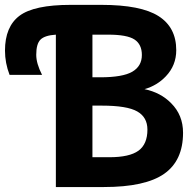

<svg xmlns="http://www.w3.org/2000/svg" viewBox="-149 -752 786 774"><path d="M76.2 -612.3Q31.2 -609.4 14.2 -592.3Q-2.9 -575.2 -2.9 -531.2Q-2.9 -496.1 20.5 -450.2H-110.4Q-128.9 -498 -128.9 -547.9Q-128.9 -644.5 -70.3 -688.5Q-11.7 -732.4 135.7 -732.4H259.8Q418.9 -732.4 490.2 -687Q561.5 -641.6 561.5 -549.8Q561.5 -488.3 519.5 -444.3Q484.4 -407.2 433.6 -392.6Q499 -378.9 541 -335.9Q588.9 -288.1 588.9 -216.8Q588.9 -104.5 512.7 -51.3Q436.5 2 269.5 2H76.2ZM223.6 -440.4H254.9Q345.7 -440.4 384.3 -462.9Q422.9 -485.4 422.9 -530.3Q422.9 -573.2 393.1 -592.8Q363.3 -612.3 287.1 -612.3H223.6ZM223.6 -326.2V-118.2H292Q373 -118.2 409.2 -144.5Q445.3 -170.9 445.3 -229.5Q445.3 -279.3 404.3 -302.7Q363.3 -326.2 261.7 -326.2Z"/></svg>

Font: Nasu
Style: Bold
Weight: 700
Designer: Ryoko NISHIZUKA (kana &amp; ideographs); Paul D. Hunt (Latin, Greek &amp; Cyrillic); Wenlong ZHANG (bopomofo); Sandoll C
Version: Version 2014.1215